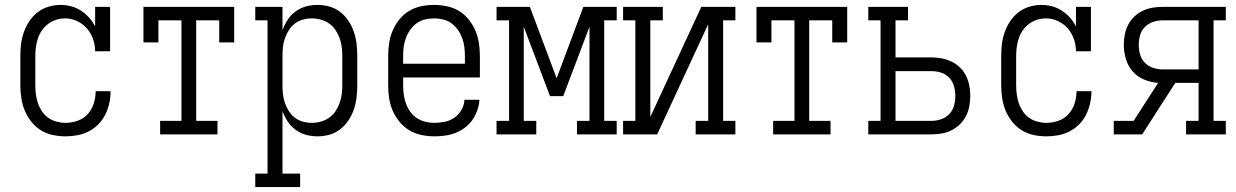

<svg xmlns="http://www.w3.org/2000/svg" viewBox="-20 -548 5040 783"><path d="M247 8Q221 8 195 2.5Q169 -3 146.5 -17Q124 -31 107.5 -52Q91 -73 81 -97Q71 -121 67 -147.5Q63 -174 63 -200V-320Q63 -345 66 -369.5Q69 -394 77.5 -417.5Q86 -441 100 -462Q114 -483 133.5 -498Q153 -513 177.5 -520.5Q202 -528 227 -528Q248 -528 269.5 -522.5Q291 -517 309.5 -505Q328 -493 343 -476.5Q358 -460 368 -440V-520H429V-339H368Q368 -364 359.5 -388.5Q351 -413 334.5 -432Q318 -451 294.5 -462Q271 -473 246 -473Q227 -473 209.5 -467.5Q192 -462 177 -451Q162 -440 151.5 -425Q141 -410 135 -392.5Q129 -375 126.5 -356.5Q124 -338 124 -320V-200Q124 -181 126.5 -162.5Q129 -144 135 -126.5Q141 -109 151.5 -93.5Q162 -78 177 -67.5Q192 -57 210.5 -52Q229 -47 247 -47Q272 -47 296.5 -55.5Q321 -64 337.5 -82.5Q354 -101 362 -125Q370 -149 370 -174V-176H431V-174Q431 -150 425.5 -126Q420 -102 409 -80Q398 -58 380.5 -40.5Q363 -23 341.5 -12Q320 -1 296 3.5Q272 8 247 8Z M633 0V-55H720V-465H626V-375H565V-520H935V-375H874V-465H780V-55H867V0Z M1021 215V160H1071V-465H1021V-520H1132V-425Q1140 -447 1153 -467Q1166 -487 1185 -501Q1204 -515 1227 -521.5Q1250 -528 1274 -528Q1299 -528 1323 -521.5Q1347 -515 1367 -499.5Q1387 -484 1401 -463Q1415 -442 1423 -418.5Q1431 -395 1434 -370Q1437 -345 1437 -320V-200Q1437 -175 1434 -150Q1431 -125 1423 -101.5Q1415 -78 1401 -57Q1387 -36 1367 -20.5Q1347 -5 1323 1.5Q1299 8 1274 8Q1250 8 1227 1.5Q1204 -5 1185 -19Q1166 -33 1153 -53Q1140 -73 1132 -95V160H1204V215ZM1251 -47Q1270 -47 1288 -52Q1306 -57 1321.5 -67.5Q1337 -78 1347.5 -93.5Q1358 -109 1364.5 -126.5Q1371 -144 1373.5 -162.5Q1376 -181 1376 -200V-320Q1376 -339 1373.5 -357.5Q1371 -376 1364.5 -393.5Q1358 -411 1347.5 -426.5Q1337 -442 1321.5 -452.5Q1306 -463 1288 -468Q1270 -473 1251 -473Q1233 -473 1215 -468Q1197 -463 1182.5 -452Q1168 -441 1158 -425Q1148 -409 1142 -392Q1136 -375 1134 -356.5Q1132 -338 1132 -320V-200Q1132 -182 1134 -163.5Q1136 -145 1142 -128Q1148 -111 1158 -95Q1168 -79 1182.5 -68Q1197 -57 1215 -52Q1233 -47 1251 -47Z M1751 8Q1725 8 1698.5 2.5Q1672 -3 1649.5 -16.5Q1627 -30 1609.5 -51Q1592 -72 1581.5 -96.5Q1571 -121 1567 -147Q1563 -173 1563 -200V-320Q1563 -346 1567 -372.5Q1571 -399 1581.5 -423.5Q1592 -448 1609 -469Q1626 -490 1648.5 -503.5Q1671 -517 1697.5 -522.5Q1724 -528 1750 -528Q1776 -528 1802.5 -522.5Q1829 -517 1851.5 -503.5Q1874 -490 1891 -469Q1908 -448 1918.5 -423.5Q1929 -399 1933 -372.5Q1937 -346 1937 -320V-232H1624V-200Q1624 -181 1626.5 -162.5Q1629 -144 1635.5 -126Q1642 -108 1653 -92.5Q1664 -77 1680 -66.5Q1696 -56 1714.5 -51.5Q1733 -47 1751 -47Q1773 -47 1794.5 -51.5Q1816 -56 1833.5 -68.5Q1851 -81 1862 -100Q1873 -119 1874 -141H1935Q1934 -119 1926.5 -98Q1919 -77 1906.5 -59Q1894 -41 1876 -27.5Q1858 -14 1837.5 -6Q1817 2 1795 5Q1773 8 1751 8ZM1876 -288V-320Q1876 -339 1873.5 -357.5Q1871 -376 1864.5 -393.5Q1858 -411 1847 -426.5Q1836 -442 1821 -453Q1806 -464 1787.5 -468.5Q1769 -473 1750 -473Q1731 -473 1712.5 -468.5Q1694 -464 1679 -453Q1664 -442 1653 -426.5Q1642 -411 1635.5 -393.5Q1629 -376 1626.5 -357.5Q1624 -339 1624 -320V-288Z M2005 0V-55H2056V-465H2005V-520H2141L2250 -229L2359 -520H2495V-465H2444V-55H2495V0H2333V-55H2384V-439L2277 -156H2223L2116 -439V-55H2167V0Z M2521 0V-55H2571V-465H2521V-520H2683V-465H2632V-71L2840 -520H2979V-465H2929V-55H2979V0H2817V-55H2868V-449L2660 0Z M3133 0V-55H3220V-465H3126V-375H3065V-520H3435V-375H3374V-465H3280V-55H3367V0Z M3521 0V-55H3571V-465H3521V-520H3683V-465H3632V-314H3778Q3799 -314 3820 -310Q3841 -306 3860 -297Q3879 -288 3894.5 -273Q3910 -258 3919.5 -239Q3929 -220 3933 -199Q3937 -178 3937 -157Q3937 -136 3933 -115Q3929 -94 3919.5 -75Q3910 -56 3894.5 -41Q3879 -26 3860 -16.5Q3841 -7 3820 -3.5Q3799 0 3778 0ZM3778 -55Q3798 -55 3817.5 -61.5Q3837 -68 3851 -82.5Q3865 -97 3870.5 -117Q3876 -137 3876 -157Q3876 -177 3870.5 -196.5Q3865 -216 3851 -231Q3837 -246 3817.5 -252Q3798 -258 3778 -258H3632V-55Z M4247 8Q4221 8 4195 2.5Q4169 -3 4146.5 -17Q4124 -31 4107.5 -52Q4091 -73 4081 -97Q4071 -121 4067 -147.5Q4063 -174 4063 -200V-320Q4063 -345 4066 -369.5Q4069 -394 4077.5 -417.5Q4086 -441 4100 -462Q4114 -483 4133.5 -498Q4153 -513 4177.5 -520.5Q4202 -528 4227 -528Q4248 -528 4269.5 -522.5Q4291 -517 4309.5 -505Q4328 -493 4343 -476.5Q4358 -460 4368 -440V-520H4429V-339H4368Q4368 -364 4359.5 -388.5Q4351 -413 4334.5 -432Q4318 -451 4294.5 -462Q4271 -473 4246 -473Q4227 -473 4209.5 -467.5Q4192 -462 4177 -451Q4162 -440 4151.5 -425Q4141 -410 4135 -392.5Q4129 -375 4126.5 -356.5Q4124 -338 4124 -320V-200Q4124 -181 4126.5 -162.5Q4129 -144 4135 -126.5Q4141 -109 4151.5 -93.5Q4162 -78 4177 -67.5Q4192 -57 4210.5 -52Q4229 -47 4247 -47Q4272 -47 4296.5 -55.5Q4321 -64 4337.5 -82.5Q4354 -101 4362 -125Q4370 -149 4370 -174V-176H4431V-174Q4431 -150 4425.5 -126Q4420 -102 4409 -80Q4398 -58 4380.5 -40.5Q4363 -23 4341.5 -12Q4320 -1 4296 3.5Q4272 8 4247 8Z M4522 0V-55H4603L4703 -210Q4674 -212 4646 -223.5Q4618 -235 4599 -257Q4580 -279 4571.5 -307.5Q4563 -336 4563 -365Q4563 -386 4567 -407Q4571 -428 4580.5 -446.5Q4590 -465 4605.5 -480Q4621 -495 4640 -504Q4659 -513 4679.5 -516.5Q4700 -520 4721 -520H4979V-465H4929V-55H4979V0H4817V-55H4868V-210H4773L4638 0ZM4868 -265V-465H4721Q4701 -465 4682 -458.5Q4663 -452 4649 -438Q4635 -424 4629.5 -404.5Q4624 -385 4624 -365Q4624 -345 4629.5 -325.5Q4635 -306 4649 -292Q4663 -278 4682 -271.5Q4701 -265 4721 -265Z"/></svg>

Font: Iosevka Curly Slab Light
Style: Regular
Weight: 300
Monospace: yes
Designer: Belleve Invis
Foundry: Belleve Invis
Version: Version 22.1.2; ttfautohint (v1.8.4)